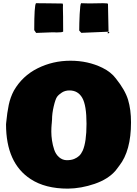

<svg xmlns="http://www.w3.org/2000/svg" viewBox="-20 -1131 843 1180"><path d="M297.9 -371.1Q297.9 -370.6 297.4 -368.7V-367.2Q295.4 -346.7 295.4 -321.3Q295.4 -295.9 299.6 -267.6Q303.7 -239.3 313.2 -210.9Q322.8 -182.6 342.8 -165Q364.3 -146.5 390.9 -146.5Q417.5 -146.5 435.8 -154.1Q454.1 -161.6 466.6 -173.3Q479 -185.1 488.3 -205.1Q511.7 -258.3 511.7 -370.1Q511.7 -483.9 485.6 -529.5Q459.5 -575.2 406.7 -575.2Q380.4 -575.2 360.6 -562.5Q340.8 -549.8 330.8 -536.1Q320.8 -522.5 310.3 -478Q299.8 -433.6 299.8 -396ZM17.1 -367.2 18.1 -377.9Q23.9 -439 33.7 -486.1Q43.5 -533.2 65.4 -574.2Q117.7 -664.6 211.2 -711.2Q304.7 -757.8 412.8 -757.8Q521 -757.8 609.4 -714.4Q662.1 -688.5 691.9 -648.9Q749 -577.6 767.1 -517.6Q785.2 -457.5 785.2 -378.9Q785.2 -204.1 712.9 -112.3L690.4 -82.5Q645 -29.8 562 -1.2Q479 27.3 397.5 28.3Q257.8 28.3 168.5 -30.3Q17.1 -128.4 17.1 -367.2ZM529.3 -1109.9 612.3 -1111.3Q642.1 -1111.3 643.6 -1107.4Q646 -1033.2 647 -940.4Q645.5 -937.5 645.5 -935.5L642.1 -936L479.5 -929.2L466.8 -943.4Q466.8 -984.9 469.7 -1045.2Q472.7 -1105.5 478.5 -1111.3Q505.4 -1109.9 529.3 -1109.9ZM466.8 -942.9V-943.4ZM645 -935.1 651.9 -934.6Q651.9 -926.3 645 -926.3Q642.1 -926.3 640.1 -928.2ZM366.7 -1076.2 367.7 -1028.3V-1013.2Q367.7 -960 368.2 -937Q363.3 -931.6 328.6 -931.6L318.4 -932.1H293.5L202.1 -928.7L190.4 -945.8Q190.4 -1099.1 201.2 -1111.3Q218.8 -1110.8 275.6 -1110.6Q332.5 -1110.4 363.8 -1109.4Q367.2 -1108.4 367.2 -1097.2L366.7 -1091.8Z"/></svg>

Font: Bowlby One
Style: Regular
Weight: 400
Designer: vernon adams
Foundry: vernon adams
Version: Version 1.000